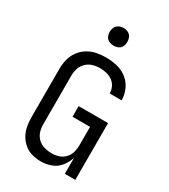

<svg xmlns="http://www.w3.org/2000/svg" viewBox="-229 -1060 1034 1175"><g transform="rotate(30 288.0 -472.5)"><path d="M288 -828Q305 -828 320.5 -835Q336 -842 343 -857.5Q350 -873 350 -890Q350 -907 343 -922.5Q336 -938 320.5 -945.5Q305 -953 288 -953Q271 -953 255.5 -945.5Q240 -938 232.5 -922.5Q225 -907 225 -890Q225 -873 232.5 -857.5Q240 -842 255.5 -835Q271 -828 288 -828ZM256 8Q293 8 328.5 -5Q364 -18 387.5 -48Q411 -78 422 -113V0H496V-401H288V-326H412V-195Q412 -170 405 -145.5Q398 -121 380 -102Q362 -83 337.5 -75.5Q313 -68 288 -68Q262 -68 236.5 -75Q211 -82 191.5 -100.5Q172 -119 164 -144Q156 -169 156 -195V-540Q156 -566 164 -591Q172 -616 191 -634.5Q210 -653 235 -660.5Q260 -668 286 -668Q309 -668 332 -662.5Q355 -657 374 -643.5Q393 -630 403.5 -608.5Q414 -587 414 -564V-563H498V-564Q498 -603 481.5 -639.5Q465 -676 433.5 -700.5Q402 -725 363.5 -734Q325 -743 286 -743Q252 -743 219 -736.5Q186 -730 157 -712Q128 -694 108 -666.5Q88 -639 80 -606.5Q72 -574 72 -540V-195Q72 -164 78 -133Q84 -102 99.5 -75Q115 -48 139.5 -28Q164 -8 194.5 0Q225 8 256 8Z"/></g></svg>

Font: Iosevka SS01 Extended
Style: Regular
Weight: 400
Width: 7
Monospace: yes
Designer: Belleve Invis
Foundry: Belleve Invis
Version: Version 3.4.7; ttfautohint (v1.8.3)